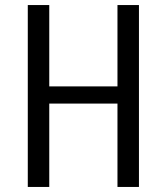

<svg xmlns="http://www.w3.org/2000/svg" viewBox="-20 -740 660 760"><path d="M530 -720V0H445V-330H175V0H90V-720H175V-398H445V-720Z"/></svg>

Font: Carrois Gothic SC
Style: Regular
Weight: 400
Designer: Ralph du Carrois
Foundry: Ralph du Carrois
Version: Version 1.001